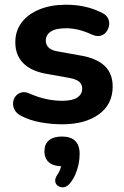

<svg xmlns="http://www.w3.org/2000/svg" viewBox="-20 -521 531 821"><path d="M245.8 10.5Q202 10.5 155.1 2.4Q108.2 -5.8 70.5 -25.5Q51 -35.5 42.9 -50.5Q34.8 -65.5 35.9 -81.1Q37 -96.8 46.2 -108.9Q55.5 -121 70.6 -125.4Q85.8 -129.8 104.2 -121.8Q144.8 -104.2 179.2 -97.1Q213.8 -90 246.5 -90Q290.2 -90 310.9 -104.2Q331.5 -118.5 331.5 -141.5Q331.5 -161.5 317.9 -172.1Q304.2 -182.8 278 -187.5L173.8 -206.2Q111.8 -217.8 78.6 -251.8Q45.5 -285.8 45.5 -340Q45.5 -389.5 73.1 -425.5Q100.8 -461.5 149.6 -481.1Q198.5 -500.8 261.8 -500.8Q306.2 -500.8 344.1 -492.2Q382 -483.8 417.8 -465.2Q435.2 -456.8 442.1 -442.2Q449 -427.8 446.4 -412.1Q443.8 -396.5 434.1 -384.1Q424.5 -371.8 409.2 -368Q394 -364.2 374.5 -372.5Q342.8 -387.2 315.4 -393.8Q288 -400.2 263.5 -400.2Q217.5 -400.2 196.6 -385.6Q175.8 -371 175.8 -347.2Q175.8 -329.8 187.9 -317.8Q200 -305.8 225 -301.5L329.2 -282.8Q394 -271.2 427.9 -238.8Q461.8 -206.2 461.8 -151Q461.8 -75 402.8 -32.2Q343.8 10.5 245.8 10.5ZM277.8 264.5Q267 277.2 253.2 279.4Q239.5 281.5 228.9 274.6Q218.2 267.8 216.2 255.1Q214.2 242.5 225.2 226.2Q234.8 212.8 239.6 195.8Q244.5 178.8 244.5 166.2L247.5 190.2Q209.8 190.2 189.9 173.6Q170 157 170 126Q170 95.2 189.4 79Q208.8 62.8 245 62.8Q282 62.8 301.2 81.1Q320.5 99.5 320.5 137Q320.5 159 315.9 181.6Q311.2 204.2 301.9 225.6Q292.5 247 277.8 264.5Z"/></svg>

Font: Nunito ExtraLight
Style: Regular
Weight: 200
Designer: Vernon Adams
Foundry: Vernon Adams
Version: Version 3.602;April 4, 2023;FontCreator 14.0.0.2856 64-bit